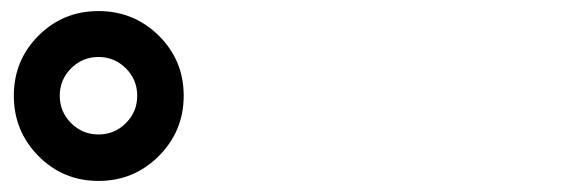

<svg xmlns="http://www.w3.org/2000/svg" viewBox="-20 -875 1040 347"><path d="M207.5 -751.5Q187 -772 158 -772Q129 -772 108.5 -751.5Q88 -731 88 -702Q88 -673 108.5 -652.5Q129 -632 158 -632Q187 -632 207.5 -652.5Q228 -673 228 -702Q228 -731 207.5 -751.5ZM267 -810.5Q312 -766 312 -702Q312 -638 267 -593Q222 -548 158 -548Q94 -548 49.5 -593Q5 -638 5 -702Q5 -766 49.5 -810.5Q94 -855 158 -855Q222 -855 267 -810.5Z"/></svg>

Font: M PLUS 1p
Style: Bold
Weight: 700
Version: Version 1.062